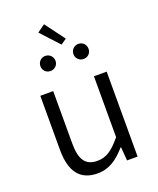

<svg xmlns="http://www.w3.org/2000/svg" viewBox="-169 -1034 941 1147"><g transform="rotate(-20 301.0 -460.5)"><path d="M251 13C326 13 380 -27 431 -86H434L441 0H508V-540H427V-153C373 -87 332 -58 275 -58C200 -58 168 -103 168 -207V-540H86V-197C86 -59 138 13 251 13ZM194 -658C222 -658 243 -679 243 -705C243 -733 222 -754 194 -754C168 -754 147 -733 147 -705C147 -679 168 -658 194 -658ZM310 -784 346 -809 253 -934 204 -899ZM405 -658C433 -658 453 -679 453 -705C453 -733 433 -754 405 -754C378 -754 357 -733 357 -705C357 -679 378 -658 405 -658Z"/></g></svg>

Font: Noto Sans KR DemiLight
Style: Regular
Weight: 350
Designer: Ryoko NISHIZUKA 西塚涼子 (kana, bopomofo & ideographs); Paul D. Hunt (Latin, Greek & Cyrillic); Sandoll Communications 산돌커뮤니
Foundry: Adobe
Version: Version 2.004;hotconv 1.0.118;makeotfexe 2.5.65603